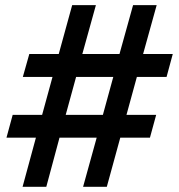

<svg xmlns="http://www.w3.org/2000/svg" viewBox="-20 -719 690 739"><path d="M66.9 0 118.2 -189H4.9L28.8 -276.9H142.1L182.1 -422.9H67.9L92.8 -511.2H206.1L257.8 -699.2H349.1L296.9 -511.2H439.9L492.2 -699.2H583L530.8 -511.2H645L621.1 -422.9H506.8L466.8 -276.9H581.1L557.1 -189H442.9L391.1 0H299.8L352.1 -189H209L158.2 0ZM232.9 -276.9H376L416 -422.9H272.9Z"/></svg>

Font: Azeret Mono
Style: Regular
Weight: 400
Designer: Martin Vácha
Foundry: Displaay
Version: Version 1.002